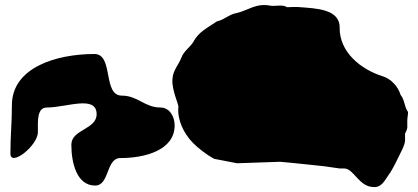

<svg xmlns="http://www.w3.org/2000/svg" viewBox="-20 -785 1689 775"><path d="M22 -165C22 -110 133 -197 133 -252C133 -293 128 -351 169 -351C248 -351 370 -403 370 -324C370 -262 268 -263 268 -201C268 -127 290 -36 364 -36C423 -36 407 -147 466 -147C566 -147 685 -179 685 -279C685 -315 664 -351 628 -351C564 -351 536 -399 472 -399C393 -399 440 -567 361 -567C208 -567 28 -513 28 -360C28 -284 22 -241 22 -165Z M676 -465C673 -421 701 -365 700 -354C695 -300 722 -247 757 -210C779 -187 815 -160 844 -144L937 -126L1111 -132L1174 -126L1288 -114L1351 -105H1369C1409 -105 1428 -30 1489 -30C1520 -28 1533 -57 1546 -75C1561 -95 1575 -123 1588 -150C1594 -163 1615 -199 1615 -219V-246C1615 -247 1624 -262 1624 -270V-297C1624 -309 1627 -321 1627 -333C1612 -352 1614 -382 1597 -402C1587 -436 1558 -467 1525 -477C1436 -505 1349 -575 1351 -675C1351 -750 1250 -751 1192 -756C1174 -758 1155 -756 1138 -756C1122 -768 1093 -759 1072 -762C1013 -774 980 -742 934 -732C906 -728 884 -704 856 -699C820 -674 781 -657 760 -615C744 -591 722 -579 712 -552C700 -521 678 -502 676 -465Z"/></svg>

Font: Camosport
Style: Regular
Weight: 400
Version: Version 001.000